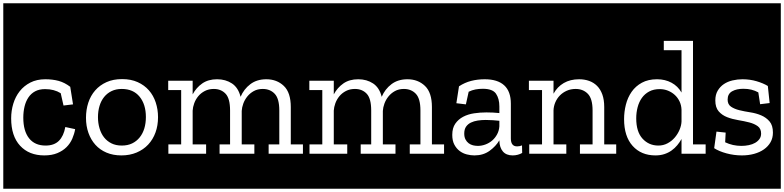

<svg xmlns="http://www.w3.org/2000/svg" viewBox="-32 -937 4778 1170"><path d="M366 -163Q356 -108 327 -79Q298 -50 246 -50Q180 -50 145 -94.5Q110 -139 110 -220Q110 -256 117.5 -287.5Q125 -319 141 -343Q157 -367 182 -380.5Q207 -394 243 -394Q298 -394 338 -369L355 -294L413 -301L396 -408Q362 -434 325.5 -444Q289 -454 244 -454Q192 -454 153 -434Q114 -414 88 -381Q62 -348 49 -305Q36 -262 36 -216Q36 -108 90.5 -49Q145 10 238 10Q284 10 317.5 -4Q351 -18 373.5 -40.5Q396 -63 408.5 -92Q421 -121 426 -150ZM-12 -917H469V213H-12Z M712 -455Q658 -455 617 -436.5Q576 -418 548 -386Q520 -354 506 -311Q492 -268 492 -219Q492 -169 507 -127Q522 -85 549.5 -54.5Q577 -24 617 -7Q657 10 708 10Q759 10 800.5 -7.5Q842 -25 871 -56Q900 -87 915.5 -129.5Q931 -172 931 -223Q931 -270 917 -312.5Q903 -355 875.5 -386.5Q848 -418 807 -436.5Q766 -455 712 -455ZM710 -50Q674 -50 647 -63.5Q620 -77 602 -100Q584 -123 574.5 -155Q565 -187 565 -223Q565 -260 574.5 -291.5Q584 -323 602.5 -346Q621 -369 648 -382Q675 -395 710 -395Q780 -395 818.5 -348Q857 -301 857 -224Q857 -186 847.5 -154.5Q838 -123 819 -99.5Q800 -76 773 -63Q746 -50 710 -50ZM445 -917H978V213H445Z M1818 0V-57H1740V-285Q1740 -373 1697.5 -413.5Q1655 -454 1591 -454Q1533 -454 1493.5 -424Q1454 -394 1434 -347Q1420 -403 1381.5 -428.5Q1343 -454 1291 -454Q1237 -454 1200.5 -428.5Q1164 -403 1142 -362V-445H993V-388H1072V-57H994V0H1224V-57H1142V-263Q1143 -284 1151.5 -307.5Q1160 -331 1176 -350.5Q1192 -370 1216 -382.5Q1240 -395 1271 -395Q1315 -395 1342.5 -366Q1370 -337 1370 -264V-57H1306V0H1518V-57H1441V-261Q1442 -282 1450.5 -305.5Q1459 -329 1475 -349Q1491 -369 1514.5 -382Q1538 -395 1569 -395Q1614 -395 1642 -365.5Q1670 -336 1670 -264V-57H1605V0ZM954 -917H1838V213H954Z M2678 0V-57H2600V-285Q2600 -373 2557.5 -413.5Q2515 -454 2451 -454Q2393 -454 2353.5 -424Q2314 -394 2294 -347Q2280 -403 2241.5 -428.5Q2203 -454 2151 -454Q2097 -454 2060.5 -428.5Q2024 -403 2002 -362V-445H1853V-388H1932V-57H1854V0H2084V-57H2002V-263Q2003 -284 2011.5 -307.5Q2020 -331 2036 -350.5Q2052 -370 2076 -382.5Q2100 -395 2131 -395Q2175 -395 2202.5 -366Q2230 -337 2230 -264V-57H2166V0H2378V-57H2301V-261Q2302 -282 2310.5 -305.5Q2319 -329 2335 -349Q2351 -369 2374.5 -382Q2398 -395 2429 -395Q2474 -395 2502 -365.5Q2530 -336 2530 -264V-57H2465V0ZM1814 -917H2698V213H1814Z M2674 -917H3177V213H2674ZM2749 -308 2807 -301 2824 -378Q2844 -388 2865.5 -392Q2887 -396 2910 -396Q2970 -396 2990.5 -366Q3011 -336 3011 -288V-248Q2993 -250 2972.5 -251Q2952 -252 2932 -252Q2894 -252 2857 -246.5Q2820 -241 2790.5 -225.5Q2761 -210 2742.5 -183.5Q2724 -157 2724 -115Q2724 -79 2737 -55Q2750 -31 2769.5 -16.5Q2789 -2 2813 4Q2837 10 2859 10Q2913 10 2951.5 -18Q2990 -46 3011 -82V-80Q3012 -38 3032.5 -14Q3053 10 3092 10Q3108 10 3123 6Q3138 2 3150 -5L3149 -51Q3135 -45 3119 -45Q3081 -45 3081 -93V-305Q3081 -380 3040.5 -417Q3000 -454 2922 -454Q2878 -454 2839 -444Q2800 -434 2765 -411ZM3011 -167Q3009 -140 2997 -118Q2985 -96 2967 -80.5Q2949 -65 2926 -56.5Q2903 -48 2880 -48Q2865 -48 2850.5 -51.5Q2836 -55 2824 -64Q2812 -73 2804.5 -87.5Q2797 -102 2797 -123Q2797 -149 2808 -165Q2819 -181 2837.5 -190Q2856 -199 2879.5 -202.5Q2903 -206 2928 -206Q2951 -206 2971.5 -204.5Q2992 -203 3011 -201Z M3727 0V-57H3650V-285Q3650 -329 3638.5 -361Q3627 -393 3606.5 -413.5Q3586 -434 3558 -444Q3530 -454 3497 -454Q3443 -454 3403.5 -431Q3364 -408 3341 -366V-445H3191V-388H3271V-57H3193V0H3419V-57H3341V-265Q3342 -290 3352 -313.5Q3362 -337 3379.5 -355Q3397 -373 3421.5 -384Q3446 -395 3476 -395Q3521 -395 3550 -365.5Q3579 -336 3579 -264V-57H3502V0ZM3153 -917H3747V213H3153Z M4268 0V-57H4191V-688H4013V-631H4121V-373Q4099 -412 4060 -433Q4021 -454 3972 -454Q3918 -454 3879.5 -433Q3841 -412 3817 -377.5Q3793 -343 3782 -299.5Q3771 -256 3771 -211Q3771 -106 3823 -48Q3875 10 3962 10Q3992 10 4016.5 2Q4041 -6 4060.5 -20Q4080 -34 4095 -52Q4110 -70 4121 -90V0ZM4121 -197Q4120 -172 4109 -146Q4098 -120 4079.5 -98.5Q4061 -77 4035.5 -63.5Q4010 -50 3980 -50Q3922 -50 3883.5 -92Q3845 -134 3845 -216Q3845 -251 3853.5 -283.5Q3862 -316 3879.5 -340.5Q3897 -365 3924 -379.5Q3951 -394 3988 -394Q4015 -394 4038.5 -384.5Q4062 -375 4080 -358.5Q4098 -342 4109 -319Q4120 -296 4121 -268ZM3723 -917H4293V213H3723Z M4678 -129Q4678 -173 4657.5 -197Q4637 -221 4606.5 -234Q4576 -247 4540 -252.5Q4504 -258 4473.5 -265.5Q4443 -273 4422.5 -287Q4402 -301 4402 -330Q4402 -365 4429 -380.5Q4456 -396 4498 -396Q4525 -396 4547 -390.5Q4569 -385 4589 -374L4600 -302L4658 -309L4647 -413Q4619 -430 4578.5 -442Q4538 -454 4492 -454Q4462 -454 4432 -447Q4402 -440 4379 -424.5Q4356 -409 4341.5 -384.5Q4327 -360 4327 -325Q4327 -282 4347.5 -258.5Q4368 -235 4399 -223Q4430 -211 4466.5 -205Q4503 -199 4534 -191Q4565 -183 4585.5 -168Q4606 -153 4606 -123Q4606 -104 4596 -90Q4586 -76 4569.5 -66.5Q4553 -57 4531 -52.5Q4509 -48 4486 -48Q4433 -48 4387 -70L4390 -129L4334 -135L4320 -34Q4349 -15 4395 -2.5Q4441 10 4489 10Q4529 10 4563.5 0.5Q4598 -9 4623.5 -27Q4649 -45 4663.5 -70.5Q4678 -96 4678 -129ZM4269 -917H4726V213H4269Z"/></svg>

Font: Zilla Slab Regular Highlight
Style: Regular
Weight: 410
Designer: Typotheque Type Foundry
Foundry: Typotheque type foundry
Version: Version 1.0; 2017